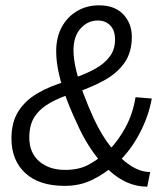

<svg xmlns="http://www.w3.org/2000/svg" viewBox="-20 -690 624 721"><path d="M223 8Q127 8 75 -40Q23 -88 23 -170Q23 -231 49 -272Q75 -313 121.5 -340Q168 -367 230 -385L263 -399Q304 -413 338 -432Q372 -451 392 -477.5Q412 -504 412 -541Q412 -576 394 -594.5Q376 -613 347 -613Q310 -613 283 -583.5Q256 -554 256 -501Q256 -468 266 -426.5Q276 -385 293.5 -338Q311 -291 333 -243Q361 -183 396 -138.5Q431 -94 469 -69Q507 -44 544 -44L533 11Q457 11 391.5 -48.5Q326 -108 279 -205Q253 -259 233 -310.5Q213 -362 202 -409.5Q191 -457 191 -497Q191 -550 212 -588.5Q233 -627 269.5 -648.5Q306 -670 352 -670Q411 -670 443 -636Q475 -602 475 -552Q475 -494 448 -455Q421 -416 373.5 -389.5Q326 -363 264 -342L257 -341Q206 -325 168.5 -304Q131 -283 110.5 -252.5Q90 -222 90 -174Q90 -116 127.5 -84Q165 -52 224 -52Q274 -52 308.5 -69.5Q343 -87 377 -117L390 -127Q425 -163 452 -213Q479 -263 489 -325L550 -320Q538 -253 504.5 -189.5Q471 -126 425 -82L407 -68Q369 -35 324 -13.5Q279 8 223 8Z"/></svg>

Font: Kantumruy Pro
Style: Italic
Weight: 400
Italic angle: -13°
Designer: Sovichet Tep
Foundry: Sovichet Tep
Version: Version 1.002